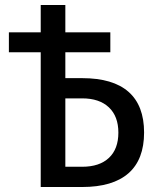

<svg xmlns="http://www.w3.org/2000/svg" viewBox="-20 -749 642 769"><path d="M143.1 -539.6H15.6V-619.6H143.1V-729H241.7V-619.6H421.9V-539.6H241.7V-436H309.1Q432.6 -436 494.9 -381.1Q557.1 -326.2 557.1 -218.3Q557.1 -109.9 494.4 -54.9Q431.6 0 309.1 0H143.1ZM309.1 -81.1Q378.4 -81.1 416.3 -116.7Q454.1 -152.3 454.1 -217.8Q454.1 -283.2 416 -319.1Q377.9 -355 309.1 -355H241.7V-81.1Z"/></svg>

Font: Hack
Style: Regular
Weight: 400
Monospace: yes
Designer: Christopher Simpkins
Foundry: Christopher Simpkins
Version: Version 2.019; ttfautohint (v1.4.1) -l 4 -r 80 -G 350 -x 0 -